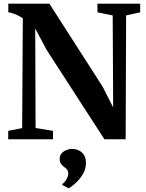

<svg xmlns="http://www.w3.org/2000/svg" viewBox="-20 -763 798 1052"><path d="M25 0V-46L101.5 -61.5L105 -662.5Q94.5 -670 81.2 -676.8Q68 -683.5 53.5 -688.8Q39 -694 25.5 -695.5V-743H250.5L543 -287L600 -174.5L597.5 -678.5L514 -695.5V-743H748V-695.5L671 -678.5L668.5 0H552L235.5 -489.5L173 -607L175 -61.5L270.5 -46V0ZM451 130Q451 162 434.5 190Q418 218 396 238.5Q374 259 357.5 268.5H356L322.5 251L321.5 245Q335 236.5 344.5 219Q354 201.5 354 189.5Q354 174.5 347.8 166.5Q341.5 158.5 331 151.5Q322 145 314.5 135Q307 125 307 108Q307 88.5 318.2 76.5Q329.5 64.5 344.8 58.8Q360 53 372 53H375Q408.5 53 430 73.8Q451.5 94.5 451 130Z"/></svg>

Font: Merriweather 60pt
Style: Bold
Weight: 700
Version: Version 2.100